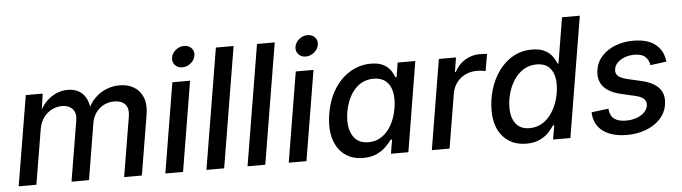

<svg xmlns="http://www.w3.org/2000/svg" viewBox="-47 -949 4097 1154"><g transform="rotate(-5 2001.0 -371.5)"><path d="M25.4 0 115.7 -542.5H217.8L199.7 -418L190.9 -420.9Q210.4 -466.8 239.3 -495.6Q268.1 -524.4 301.5 -538.1Q335 -551.8 368.7 -551.8Q410.6 -551.8 439 -533.9Q467.3 -516.1 481.7 -484.6Q496.1 -453.1 497.6 -411.1L484.9 -418Q502.9 -461.4 533.2 -491.2Q563.5 -521 601.8 -536.4Q640.1 -551.8 681.6 -551.8Q731.4 -551.8 768.1 -530Q804.7 -508.3 821.8 -465.8Q838.9 -423.3 828.6 -361.3L768.6 0H661.6L721.2 -357.9Q727.5 -395 717.8 -417Q708 -439 687.7 -448.5Q667.5 -458 641.6 -458Q605.5 -458 576.9 -442.6Q548.3 -427.2 530.3 -401.4Q512.2 -375.5 506.3 -342.8L449.7 0H344.2L404.8 -364.7Q412.1 -409.2 389.6 -433.6Q367.2 -458 326.7 -458Q295.4 -458 266.1 -443.6Q236.8 -429.2 215.6 -400.9Q194.3 -372.6 187.5 -332L132.3 0Z M910.2 0 1000 -542.5H1106.9L1017.1 0ZM1067.9 -626.5Q1040 -626.5 1023.4 -645.3Q1006.8 -664.1 1011.2 -689.9Q1015.6 -716.8 1038.6 -735.4Q1061.5 -753.9 1088.9 -753.9Q1117.2 -753.9 1133.8 -735.4Q1150.4 -716.8 1146 -690.4Q1141.6 -664.1 1118.7 -645.3Q1095.7 -626.5 1067.9 -626.5Z M1385.7 -727.5 1265.1 0H1158.2L1278.8 -727.5Z M1633.8 -727.5 1513.2 0H1406.2L1526.9 -727.5Z M1654.8 0 1744.6 -542.5H1851.6L1761.7 0ZM1812.5 -626.5Q1784.7 -626.5 1768.1 -645.3Q1751.5 -664.1 1755.9 -689.9Q1760.3 -716.8 1783.2 -735.4Q1806.2 -753.9 1833.5 -753.9Q1861.8 -753.9 1878.4 -735.4Q1895 -716.8 1890.6 -690.4Q1886.2 -664.1 1863.3 -645.3Q1840.3 -626.5 1812.5 -626.5Z M2104 10.7Q2037.6 10.7 1991.9 -23.4Q1946.3 -57.6 1927.5 -120.6Q1908.7 -183.6 1922.9 -270.5Q1937.5 -358.4 1977.5 -420.9Q2017.6 -483.4 2074.7 -516.6Q2131.8 -549.8 2197.3 -549.8Q2246.1 -549.8 2274.4 -533.9Q2302.7 -518.1 2317.4 -496.1Q2332 -474.1 2338.9 -455.1H2345.2L2359.4 -542.5H2465.8L2376.5 0H2271.5L2285.6 -84.5H2277.3Q2263.2 -64.9 2241 -42.7Q2218.8 -20.5 2185.1 -4.9Q2151.4 10.7 2104 10.7ZM2143.6 -80.6Q2189 -80.6 2224.4 -104.7Q2259.8 -128.9 2283.4 -171.9Q2307.1 -214.8 2316.4 -271Q2325.7 -327.6 2316.4 -369.9Q2307.1 -412.1 2279.3 -435.3Q2251.5 -458.5 2206.1 -458.5Q2158.7 -458.5 2122.8 -434.1Q2086.9 -409.7 2064 -367.4Q2041 -325.2 2031.7 -271Q2022.9 -216.8 2032.2 -173.6Q2041.5 -130.4 2069.3 -105.5Q2097.2 -80.6 2143.6 -80.6Z M2518.1 0 2607.9 -542.5H2711.4L2697.3 -455.6H2702.6Q2724.6 -499.5 2765.6 -524.7Q2806.6 -549.8 2855 -549.8Q2865.2 -549.8 2877.9 -549.1Q2890.6 -548.3 2898.9 -547.4L2881.8 -445.8Q2875 -447.3 2859.1 -449.2Q2843.3 -451.2 2826.7 -451.2Q2790.5 -451.2 2759 -435.8Q2727.5 -420.4 2706.8 -392.8Q2686 -365.2 2679.7 -328.6L2625 0Z M3088.9 10.7Q3001 10.7 2948.7 -47.1Q2896.5 -105 2896.5 -207Q2896.5 -270.5 2914.8 -331.5Q2933.1 -392.6 2968.3 -441.9Q3003.4 -491.2 3054.2 -520.5Q3105 -549.8 3169.4 -549.8Q3219.7 -549.8 3249.3 -533.2Q3278.8 -516.6 3294.2 -493.7Q3309.6 -470.7 3316.9 -452.1H3321.8L3367.2 -727.5H3474.6L3354 0H3249.5L3264.2 -84.5H3256.3Q3242.7 -63.5 3221.4 -41.5Q3200.2 -19.5 3167.5 -4.4Q3134.8 10.7 3088.9 10.7ZM3115.2 -80.6Q3160.6 -80.6 3195.1 -102.8Q3229.5 -125 3252.9 -161.9Q3276.4 -198.7 3288.3 -242.9Q3300.3 -287.1 3300.3 -330.1Q3300.3 -389.6 3272.7 -424.1Q3245.1 -458.5 3189.9 -458.5Q3144.5 -458.5 3110.1 -436.5Q3075.7 -414.6 3052.2 -378.4Q3028.8 -342.3 3016.8 -299.1Q3004.9 -255.9 3004.9 -212.4Q3004.9 -153.8 3032.2 -117.2Q3059.6 -80.6 3115.2 -80.6Z M3694.3 11.2Q3636.2 11.2 3592.8 -5.4Q3549.3 -22 3524.2 -54Q3499 -85.9 3495.1 -131.3Q3495.1 -134.3 3494.9 -137.2Q3494.6 -140.1 3494.6 -143.1L3597.2 -155.8Q3600.1 -113.3 3625.5 -94.2Q3650.9 -75.2 3697.3 -75.2Q3732.4 -75.2 3761.2 -85.7Q3790 -96.2 3808.1 -114.5Q3826.2 -132.8 3829.1 -155.3Q3832 -178.7 3817.1 -194.1Q3802.2 -209.5 3766.1 -217.8L3678.2 -238.3Q3607.9 -254.9 3575.7 -292.7Q3543.5 -330.6 3550.8 -387.7Q3556.6 -437.5 3588.6 -473.9Q3620.6 -510.3 3670.9 -530Q3721.2 -549.8 3780.3 -549.8Q3864.7 -549.8 3910.4 -515.1Q3956.1 -480.5 3965.8 -425.3Q3966.8 -420.9 3967.5 -416.3Q3968.3 -411.6 3968.8 -407.2L3871.6 -394.5Q3867.2 -424.8 3846.4 -445.1Q3825.7 -465.3 3779.8 -465.3Q3749 -465.3 3722.2 -455.3Q3695.3 -445.3 3678 -427.7Q3660.6 -410.2 3657.7 -387.2Q3654.3 -362.8 3670.4 -347.9Q3686.5 -333 3727.5 -323.2L3811.5 -303.7Q3882.3 -287.1 3914.3 -250.5Q3946.3 -213.9 3939 -157.7Q3935.1 -119.6 3914.6 -88.4Q3894 -57.1 3860.8 -34.9Q3827.6 -12.7 3785.2 -0.7Q3742.7 11.2 3694.3 11.2Z"/></g></svg>

Font: Inter 16pt Medium
Style: Italic
Weight: 500
Italic angle: -9.3988°
Version: Version 4.001;git-66647c0bb